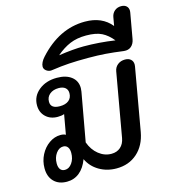

<svg xmlns="http://www.w3.org/2000/svg" viewBox="-128 -992 996 1107"><g transform="rotate(-15 370.0 -438.5)"><path d="M29 -98Q29 -141 48 -178Q67 -215 99 -237.5Q131 -260 167 -260Q187 -260 198 -253L219 -371Q204 -365 180 -365Q136 -365 108.5 -391.5Q81 -418 81 -460Q81 -514 124 -549Q167 -584 232 -584Q287 -584 319 -559Q351 -534 351 -491Q351 -484 349 -470L297 -181Q314 -134 348.5 -106.5Q383 -79 424 -79Q457 -79 478.5 -98Q500 -117 506 -151L573 -531Q577 -555 595 -569.5Q613 -584 639 -584Q661 -584 673.5 -572.5Q686 -561 686 -542Q686 -535 685 -531L619 -156Q605 -79 555 -34.5Q505 10 431 10Q374 10 328 -17Q282 -44 260 -91Q242 -42 210 -16Q178 10 135 10Q86 10 57.5 -19Q29 -48 29 -98ZM280 -480Q280 -501 266 -512.5Q252 -524 227 -524Q194 -524 173.5 -507Q153 -490 153 -462Q153 -421 208 -421Q242 -421 261 -436.5Q280 -452 280 -480ZM201 -144Q201 -167 191.5 -179.5Q182 -192 165 -192Q140 -192 122 -167Q104 -142 104 -107Q104 -84 113.5 -71.5Q123 -59 141 -59Q166 -59 183.5 -84Q201 -109 201 -144Z M211 -633Q195 -633 182.5 -643Q170 -653 170 -667Q170 -679 177 -693Q184 -707 196 -720Q318 -855 472 -855Q574 -855 629 -787L638 -838Q642 -860 658 -873.5Q674 -887 697 -887Q717 -887 728.5 -876.5Q740 -866 740 -848Q740 -842 739 -838L712 -686Q707 -659 690 -644.5Q673 -630 646 -633Q587 -641 540.5 -644.5Q494 -648 436 -648Q371 -648 322.5 -645Q274 -642 220 -634Q217 -633 211 -633ZM428 -719Q521 -719 615 -705Q586 -741 551.5 -758.5Q517 -776 458 -776Q403 -776 361.5 -758.5Q320 -741 279 -706Q368 -719 428 -719Z"/></g></svg>

Font: Kodchasan SemiBold
Style: Italic
Weight: 600
Italic angle: -10°
Version: Version 1.000; ttfautohint (v1.6)